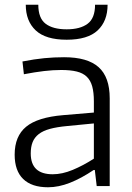

<svg xmlns="http://www.w3.org/2000/svg" viewBox="-20 -787 558 812"><path d="M183 5Q114 5 78 -30Q42 -65 42 -133Q42 -211 90.5 -251Q139 -291 247 -300L377 -311V-359Q377 -396 370 -421.5Q363 -447 347 -462.5Q331 -478 304.5 -484.5Q278 -491 239 -491Q204 -491 166 -486.5Q128 -482 81 -473L75 -527Q126 -537 167.5 -541Q209 -545 251 -545Q350 -545 397 -503Q444 -461 444 -371V0H389L381 -68H376Q324 -33 276 -14Q228 5 183 5ZM203 -50Q243 -50 287.5 -68.5Q332 -87 377 -116V-265L264 -254Q221 -250 191.5 -242Q162 -234 144 -220Q126 -206 118 -186Q110 -166 110 -138Q110 -50 203 -50ZM262 -619Q173 -619 131 -658.5Q89 -698 89 -767H142Q142 -710 173 -686.5Q204 -663 262 -663Q319 -663 350.5 -686.5Q382 -710 382 -767H435Q435 -698 393 -658.5Q351 -619 262 -619Z"/></svg>

Font: Encode Sans Normal
Style: Light
Weight: 300
Designer: Pablo Impallari, Andres Torresi
Foundry: Pablo Impallari, Andres Torresi
Version: Version 1.000; ttfautohint (v1.00) -l 8 -r 50 -G 200 -x 14 -